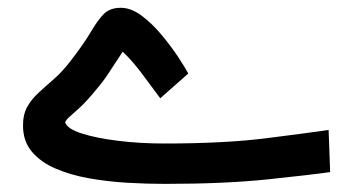

<svg xmlns="http://www.w3.org/2000/svg" viewBox="-20 -465 892 485"><path d="M384.8 -216.8Q364.3 -243.7 340.8 -275.9Q317.4 -308.1 290 -334.5Q276.9 -314.9 267.8 -300.8Q258.8 -286.6 249.3 -272.5Q239.7 -258.3 223.6 -239.3Q197.8 -208 180.9 -192.6Q164.1 -177.2 155.5 -169.9Q147 -162.6 144.5 -155.8Q149.9 -139.6 186.3 -127.9Q222.7 -116.2 277.8 -109.4Q333 -102.5 394.5 -102.5Q546.9 -102.5 651.6 -115.7Q756.3 -128.9 810.1 -136.7L814 -30.3Q765.6 -23.4 657 -12Q548.3 -0.5 395.5 -0.5Q350.6 -0.5 301 -3.4Q251.5 -6.3 204.8 -14.6Q158.2 -22.9 120.6 -39.1Q83 -55.2 60.5 -81.8Q38.1 -108.4 38.1 -147.9Q38.1 -175.8 48.8 -195.1Q59.6 -214.4 77.4 -230.7Q95.2 -247.1 116.5 -265.6Q137.7 -284.2 158.2 -311Q191.9 -354.5 209.5 -384.5Q227.1 -414.6 242.4 -429.9Q257.8 -445.3 285.2 -445.3Q311.5 -445.3 338.6 -424.8Q365.7 -404.3 389.6 -375.2Q413.6 -346.2 431.2 -319.3Q448.7 -292.5 455.6 -279.3Z"/></svg>

Font: Vazir Medium FD-WOL-UI
Style: Medium-FD-WOL-UI
Weight: 500
Designer: Saber Rastikerdar
Foundry: Saber Rastikerdar
Version: Version 30.0.0